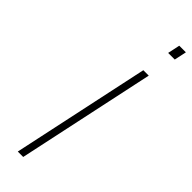

<svg xmlns="http://www.w3.org/2000/svg" viewBox="-297 -896 903 903"><g transform="rotate(45 154.0 -444.5)"><path d="M79 0 226 -688H262L115 0ZM251 -828 264 -889H308L295 -828Z"/></g></svg>

Font: Saira Expanded Thin
Style: Italic
Weight: 250
Width: 7
Italic angle: -12°
Designer: Hector Gatti with collaboration of the Omnibus-Type team
Foundry: Omnibus-Type
Version: Version 1.101